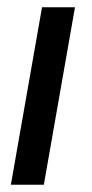

<svg xmlns="http://www.w3.org/2000/svg" viewBox="-20 -510 254 530"><path d="M10 0 96 -490H187L101 0Z"/></svg>

Font: Cabin VF Beta
Style: Italic
Weight: 400
Italic angle: -7°
Designer: Pablo Impallari
Foundry: Pablo Impallari. http://www.impallari.com Igino Marini. http://www.ikern.com
Version: Version 2.300